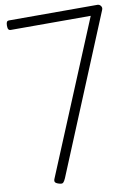

<svg xmlns="http://www.w3.org/2000/svg" viewBox="-117 -1201 926 1290"><g transform="rotate(-10 346.0 -555.5)"><path d="M175 11Q156 5 152 -4Q148 -13 155 -28L584 -1061H39Q28 -1061 23 -1068Q18 -1075 18 -1093Q18 -1109 22 -1117.5Q26 -1126 39 -1126H641Q655 -1126 664 -1113.5Q673 -1101 666 -1086L224 -17Q215 4 206.5 11.5Q198 19 175 11Z"/></g></svg>

Font: Playwrite BR Light
Style: Regular
Weight: 300
Version: Version 1.003